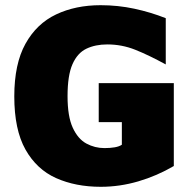

<svg xmlns="http://www.w3.org/2000/svg" viewBox="-20 -704 754 739"><path d="M368 15Q271 15 196 -18.5Q121 -52 78 -128.5Q35 -205 35 -333Q35 -458 78 -535.5Q121 -613 196 -648.5Q271 -684 367 -684Q434 -684 497 -670.5Q560 -657 618 -634V-456Q552 -492 500.5 -512.5Q449 -533 393 -533Q347 -533 312.5 -516.5Q278 -500 259 -457Q240 -414 240 -334Q240 -256 260 -212.5Q280 -169 312.5 -151.5Q345 -134 382 -134Q404 -134 421.5 -137Q439 -140 449 -147V-234H360V-384H649V-65Q584 -27 512.5 -6Q441 15 368 15Z"/></svg>

Font: Maven Pro Black
Style: Regular
Weight: 900
Designer: Joe Prince
Foundry: Joe Prince
Version: Version 2.103